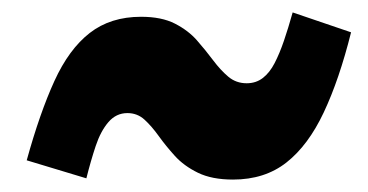

<svg xmlns="http://www.w3.org/2000/svg" viewBox="-20 -520 592 309"><path d="M207 -493Q240 -493 261.5 -482Q283 -471 297 -455Q311 -439 323 -423Q335 -407 347.5 -396.5Q360 -386 377 -386Q392 -386 403 -394.5Q414 -403 422 -418.5Q430 -434 437 -454.5Q444 -475 451 -500L545 -468Q526 -392 501 -339Q476 -286 441 -258.5Q406 -231 355 -231Q321 -231 298.5 -242Q276 -253 261.5 -269Q247 -285 235.5 -301Q224 -317 212.5 -327.5Q201 -338 185 -338Q167 -338 154.5 -323.5Q142 -309 134 -285Q126 -261 119 -233L23 -262Q44 -338 67.5 -389.5Q91 -441 124.5 -467Q158 -493 207 -493Z"/></svg>

Font: Roboto Serif 20pt Black
Style: Italic
Weight: 900
Italic angle: -10°
Version: Version 1.008